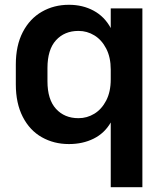

<svg xmlns="http://www.w3.org/2000/svg" viewBox="-20 -596 685 801"><path d="M574 -561V185H442V-85Q416 -40 370.5 -17.5Q325 5 268 5H267Q205 5 154.5 -23.5Q104 -52 75 -108.5Q46 -165 46 -244V-327Q46 -406 75 -462Q104 -518 154.5 -547Q205 -576 267 -576H268Q325 -576 370.5 -551.5Q416 -527 442 -479V-561ZM442 -265V-306Q442 -357 423 -393.5Q404 -430 373.5 -448.5Q343 -467 308 -467H307Q249 -467 213.5 -428Q178 -389 178 -312V-257Q178 -181 213.5 -142Q249 -103 307 -103H308Q343 -103 373.5 -121.5Q404 -140 423 -176.5Q442 -213 442 -265Z"/></svg>

Font: 카카오 큰글씨 ExtraBold
Style: Regular
Weight: 800
Designer: Park Young-rak; Lee Sang-min; Kim Jung-jin; Min Bon; Park Min-gyu;
Foundry: Kakao Corporation
Version: Version 2.003